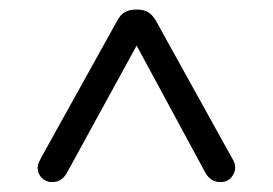

<svg xmlns="http://www.w3.org/2000/svg" viewBox="-20 -768 558 392"><path d="M86 -396.2Q73.8 -396.2 65.2 -405Q56.8 -413.8 56.8 -425.5Q56.8 -430.8 59.1 -436.1Q61.5 -441.5 64.8 -447.5L218.8 -724.8Q226.2 -738.8 235.6 -743.6Q245 -748.5 258.5 -748.5Q274 -748.5 282.8 -743Q291.5 -737.5 298.8 -724.8L453 -446.5Q456.2 -441.5 458.2 -436.5Q460.2 -431.5 460.2 -426.2Q460.2 -414.8 452.1 -405.5Q444 -396.2 430 -396.2Q419.5 -396.2 411.8 -401.4Q404 -406.5 398.5 -416.8L251.8 -688.2L266.8 -689.2L117.5 -416.8Q112 -406.5 104.6 -401.4Q97.2 -396.2 86 -396.2Z"/></svg>

Font: Quicksand Variable Light
Style: Regular
Weight: 300
Designer: Andrew Paglinawan
Foundry: Andrew Paglinawan
Version: Version 3.004